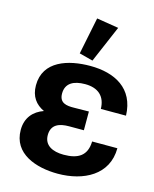

<svg xmlns="http://www.w3.org/2000/svg" viewBox="-122 -893 796 990"><g transform="rotate(15 276.0 -398.0)"><path d="M282.2 15.1C419.9 15.1 545.4 -48.3 545.9 -191.4H411.1C409.2 -115.2 363.8 -87.4 286.6 -87.4C227.5 -87.4 181.6 -109.4 181.6 -164.1C181.6 -221.2 224.1 -236.3 276.4 -236.3H355V-336.4L276.4 -335.4C234.4 -334.5 197.3 -340.3 197.3 -390.6C197.3 -445.8 239.3 -467.8 300.3 -467.8C370.6 -467.8 409.7 -431.6 411.1 -365.2H545.4C541 -509.8 432.6 -565.4 301.8 -565.4C185.1 -565.4 56.2 -527.3 56.2 -396.5C56.2 -336.9 85 -299.8 130.4 -278.8C77.1 -260.3 40 -219.7 40 -154.3C40 -26.9 166.5 15.1 282.2 15.1ZM304.7 -594.7 389.2 -792 272 -811 231.9 -613.8Z"/></g></svg>

Font: Winston
Style: Bold
Weight: 700
Designer: Vernon Adams, Kim Jin-seong, David Berlow, Cristiano Sobral
Foundry: The Winston Project Authors
Version: Version 3.004